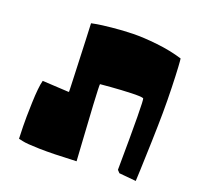

<svg xmlns="http://www.w3.org/2000/svg" viewBox="-134 -903 1100 1068"><g transform="rotate(20 416.0 -369.5)"><path d="M252 -333.5Q252.9 -329.1 249 -429.4Q245.1 -529.8 241.2 -631.8L236.8 -734.4Q248.5 -736.8 269.5 -740.7Q290.5 -744.6 353.5 -751.2Q416.5 -757.8 477.5 -759Q538.6 -760.3 620.6 -751.2Q702.6 -742.2 772 -720.7Q773.4 -714.4 776.1 -670.9Q778.8 -627.4 781 -551Q783.2 -474.6 782.7 -402.3Q782.2 -331.5 779.1 -229.7Q775.9 -127.9 773.4 -61.5L770.5 4.9L670.4 -4.4L656.2 -19.5Q660.2 -434.6 651.9 -441.9Q636.2 -447.3 580.1 -445.3Q523.9 -443.4 461.9 -438.5L399.4 -433.1Q397.5 -424.8 403.6 -313Q409.7 -201.2 417 -93.3L423.8 14.6Q281.7 21.5 205.3 19.5Q128.9 17.6 104.5 11.7L80.1 6.3Q79.1 -22.5 77.9 -67.6Q76.7 -112.8 79.8 -207Q83 -301.3 93.8 -341.3Q93.8 -341.3 247.6 -333Q252.4 -333 252 -333.5Z"/></g></svg>

Font: Noot
Style: Regular
Weight: 400
Designer: Amos Jerbi
Foundry: Amos Jerbi
Version: Version 1.000;PS 001.001;hotconv 1.0.56